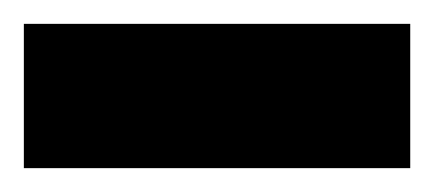

<svg xmlns="http://www.w3.org/2000/svg" viewBox="-28 -739 364 161"><path d="M-8 -719H316V-598H-8Z"/></svg>

Font: Nunito Sans Heavy
Style: Regular
Weight: 400
Designer: Vernon Adams
Foundry: Vernon Adams
Version: Version 2.500